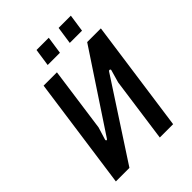

<svg xmlns="http://www.w3.org/2000/svg" viewBox="-245 -1004 1131 1131"><g transform="rotate(-45 320.5 -439.0)"><path d="M47 0 145 -700H256L200 -297L176 -219Q175 -212 179.5 -210.5Q184 -209 188 -216L508 -700H622L524 0H413L469 -403L491 -480Q494 -488 487.5 -490.5Q481 -493 476 -485L160 0ZM432 -769 448 -878H550L534 -769ZM248 -769 264 -878H366L350 -769Z"/></g></svg>

Font: Finlandica Medium
Style: Italic
Weight: 500
Italic angle: -8°
Designer: Niklas Ekholm, Juho Hiilivirta, Jaakko Suomalainen
Foundry: Helsinki Type Studio
Version: Version 1.063